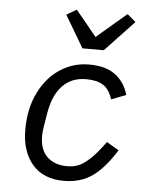

<svg xmlns="http://www.w3.org/2000/svg" viewBox="-55 -819 709 878"><g transform="rotate(5 300.0 -380.5)"><path d="M75 -206Q75 -302 110.5 -375Q146 -448 206.5 -488Q267 -528 341 -528Q418 -528 462 -494Q506 -460 521 -404L454 -378Q439 -424 410.5 -442Q382 -460 332 -460Q266 -460 224.5 -417Q183 -374 169 -293L159 -233Q154 -203 154 -185Q154 -121 188 -88.5Q222 -56 280 -56Q307 -56 330 -64.5Q353 -73 383 -100.5Q413 -128 452 -182L508 -149Q457 -66 402.5 -27Q348 12 270 12Q176 12 125.5 -47.5Q75 -107 75 -206ZM303 -599 216 -746 262 -773 358 -656 495 -773 534 -740 401 -599Z"/></g></svg>

Font: iA Writer Mono V
Style: Regular
Weight: 400
Italic angle: -9.5°
Designer: Mike Abbink, Paul van der Laan, Pieter van Rosmalen
Foundry: Bold Monday
Version: Version 2.000